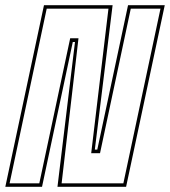

<svg xmlns="http://www.w3.org/2000/svg" viewBox="-40 -720 654 740"><path d="M-19.5 0 129.5 -700H394L325.5 -143.5H335L453.5 -700H595L446 0H181.5L249 -558H240.5L122 0ZM-3 -13.5H111.5L230.5 -572.5H262.5L197.5 -13.5H435.5L578.5 -686.5H464L345.5 -129.5H311.5L378 -686.5H140Z"/></svg>

Font: Tourney Condensed Thin
Style: Italic
Weight: 100
Width: 3
Italic angle: -12°
Designer: Tyler Finck
Foundry: Etcetera Type Co
Version: Version 1.010; ttfautohint (v1.8.3)